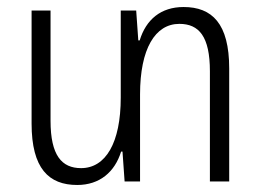

<svg xmlns="http://www.w3.org/2000/svg" viewBox="-20 -517 743 547"><path d="M503 -497C438 -497 396 -461 378 -402H374L368 -487H324V-239C324 -110 281 -38 211 -38C156 -38 124 -74 124 -173V-487H70V-165C70 -37 119 10 200 10C264 10 307 -27 325 -85H329L335 0H379V-248C379 -378 422 -449 491 -449C547 -449 578 -413 578 -314V0H633V-322C633 -450 584 -497 503 -497Z"/></svg>

Font: Noto Sans Armenian Condensed Light
Style: Regular
Weight: 300
Width: 3
Designer: Monotype Design Team
Foundry: Monotype Imaging Inc.
Version: Version 2.008